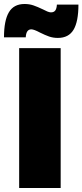

<svg xmlns="http://www.w3.org/2000/svg" viewBox="-37 -942 413 962"><path d="M59 -701H267V0H59ZM253 -752Q229 -752 209 -759Q189 -766 163 -779Q133 -795 120 -795Q94 -795 92 -755H-17Q-17 -839 7.5 -880.5Q32 -922 86 -922Q110 -922 130.5 -915Q151 -908 178 -895Q189 -889 200 -884.5Q211 -880 218 -880Q233 -880 240 -889.5Q247 -899 248 -919H356Q356 -834 331.5 -793Q307 -752 253 -752Z"/></svg>

Font: Gontserrat ExtraBold
Style: Regular
Weight: 800
Designer: Julieta Ulanovsky
Foundry: Julieta Ulanovsky
Version: Version 6.001